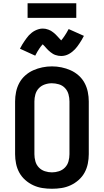

<svg xmlns="http://www.w3.org/2000/svg" viewBox="-20 -1155 640 1183"><path d="M300 8Q270 8 241 3.5Q212 -1 185 -13.5Q158 -26 135.5 -46Q113 -66 99 -91.5Q85 -117 79 -146.5Q73 -176 73 -205V-530Q73 -559 79 -588.5Q85 -618 99 -644Q113 -670 135.5 -690Q158 -710 185 -722Q212 -734 241 -740Q270 -746 300 -746Q330 -746 359 -740Q388 -734 415 -722Q442 -710 464.5 -690Q487 -670 501 -644Q515 -618 521 -588.5Q527 -559 527 -530V-205Q527 -176 521 -146.5Q515 -117 501 -91.5Q487 -66 464.5 -46Q442 -26 415 -13.5Q388 -1 359 3.5Q330 8 300 8ZM300 -93Q322 -93 343.5 -100Q365 -107 380.5 -123Q396 -139 402 -161Q408 -183 408 -205V-530Q408 -552 402 -574Q396 -596 380.5 -612.5Q365 -629 343 -635.5Q321 -642 299 -642Q277 -642 255.5 -634.5Q234 -627 219 -611Q204 -595 198 -573.5Q192 -552 192 -530V-205Q192 -183 198 -161Q204 -139 219.5 -123Q235 -107 256.5 -100Q278 -93 300 -93ZM357 -810Q348 -810 339.5 -811.5Q331 -813 322 -816Q313 -819 306.5 -823Q300 -827 292 -833Q284 -839 277.5 -845.5Q271 -852 266 -857.5Q261 -863 254.5 -870.5Q248 -878 243 -882Q237 -876 233 -870.5Q229 -865 223 -856.5Q217 -848 210.5 -837Q204 -826 197 -812L103 -855Q110 -869 117 -880.5Q124 -892 131 -902Q138 -912 144.5 -921Q151 -930 158 -937.5Q165 -945 175 -953Q185 -961 196 -966.5Q207 -972 219 -975.5Q231 -979 243 -979Q252 -979 260.5 -977.5Q269 -976 278 -972.5Q287 -969 293.5 -965.5Q300 -962 308 -955.5Q316 -949 322.5 -943Q329 -937 334 -931Q339 -925 345.5 -918.5Q352 -912 357 -906Q363 -913 367 -918.5Q371 -924 377 -932.5Q383 -941 389.5 -952Q396 -963 403 -976L497 -934Q490 -920 483 -908.5Q476 -897 469 -886.5Q462 -876 455.5 -867.5Q449 -859 442 -851.5Q435 -844 425 -836Q415 -828 404 -822Q393 -816 381 -813Q369 -810 357 -810ZM450 -1045H150V-1135H450Z"/></svg>

Font: Iosevka Curly Extended
Style: Bold
Weight: 700
Width: 7
Monospace: yes
Designer: Belleve Invis
Foundry: Belleve Invis
Version: Version 11.1.0; ttfautohint (v1.8.3)